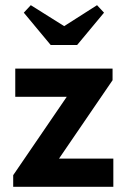

<svg xmlns="http://www.w3.org/2000/svg" viewBox="-20 -722 486 742"><path d="M31 -45 238 -348H39V-457H415V-412L208 -109H418V0H31ZM228 -621 355 -702 382 -673 278 -548H176L72 -673L99 -702Z"/></svg>

Font: Tilda Sans Bold
Style: Regular
Weight: 700
Designer: ParaType Ltd
Foundry: ParaType Ltd
Version: Version 1.009